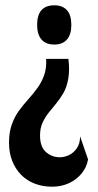

<svg xmlns="http://www.w3.org/2000/svg" viewBox="-20 -561 369 724"><path d="M238 -339Q243 -296 237.5 -264.5Q232 -233 219.5 -211Q207 -189 192 -171Q177 -153 163.5 -136Q150 -119 140.5 -98.5Q131 -78 131 -50Q131 -7 153.5 12.5Q176 32 205 32Q223 32 240 24Q257 16 269.5 -1.5Q282 -19 282 -47L312 40Q307 70 287.5 93.5Q268 117 239.5 130Q211 143 176 143Q141 143 111 131.5Q81 120 59.5 98Q38 76 26 45.5Q14 15 14 -23Q14 -62 24.5 -91.5Q35 -121 51.5 -143.5Q68 -166 86.5 -186.5Q105 -207 121 -229Q137 -251 146.5 -277.5Q156 -304 154 -339ZM185 -541Q216 -541 232.5 -522.5Q249 -504 249 -467Q249 -431 232.5 -412Q216 -393 185 -393Q153 -393 136.5 -412Q120 -431 120 -467Q120 -541 185 -541Z"/></svg>

Font: Bricolage Grotesque 24pt Condensed SemiBold
Style: Regular
Weight: 600
Width: 3
Designer: Mathieu Triay
Foundry: Atelier Triay
Version: Version 1.001;gftools[0.9.33.dev8+g029e19f]